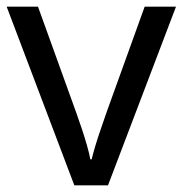

<svg xmlns="http://www.w3.org/2000/svg" viewBox="-20 -556 548 576"><path d="M203 0 0 -536H94L208 -220Q216 -198 225 -171Q234 -144 241 -119.5Q248 -95 251 -78H255Q259 -95 266.5 -120Q274 -145 283.5 -172Q293 -199 300 -220L414 -536H508L304 0Z"/></svg>

Font: Noto Sans Mongolian
Style: Regular
Weight: 400
Designer: Monotype Design Team
Foundry: Monotype Imaging Inc.
Version: Version 3.001; ttfautohint (v1.8.4.7-5d5b)